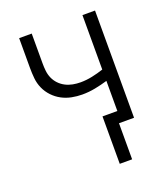

<svg xmlns="http://www.w3.org/2000/svg" viewBox="-129 -610 759 875"><g transform="rotate(-20 250.0 -172.5)"><path d="M301 175V-55H373V-201Q343 -192 312 -186Q281 -180 249 -180Q224 -180 198.5 -185Q173 -190 150.5 -202Q128 -214 110 -233Q92 -252 81.5 -275.5Q71 -299 68.5 -324.5Q66 -350 66 -375V-520H127V-375Q127 -357 129 -338.5Q131 -320 138.5 -303Q146 -286 159 -272.5Q172 -259 188.5 -250.5Q205 -242 223.5 -238.5Q242 -235 261 -235Q289 -235 317.5 -241Q346 -247 373 -256V-520H434V0H361V175Z"/></g></svg>

Font: Iosevka SS04 Light
Style: Regular
Weight: 300
Monospace: yes
Designer: Belleve Invis
Foundry: Belleve Invis
Version: Version 19.0.0; ttfautohint (v1.8.4)